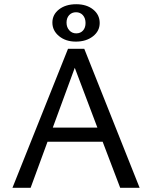

<svg xmlns="http://www.w3.org/2000/svg" viewBox="-20 -889 720 909"><path d="M228 -782Q228 -820 259.5 -844.5Q291 -869 341 -869Q390 -869 421 -844Q452 -819 452 -780Q452 -742 420 -717Q388 -692 339 -692Q291 -692 259.5 -718Q228 -744 228 -782ZM295 -782Q295 -760 308 -745.5Q321 -731 341 -731Q361 -731 373 -744.5Q385 -758 385 -780Q385 -803 372.5 -817Q360 -831 340 -831Q320 -831 307.5 -817.5Q295 -804 295 -782ZM466 -218H205L125 0H39L302 -658H379L641 0H549ZM441 -285 334 -568 230 -285Z"/></svg>

Font: Ysabeau Infant Medium
Style: Regular
Weight: 500
Designer: Christian Thalmann (Catharsis Fonts)
Version: Version 0.003